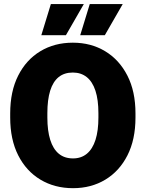

<svg xmlns="http://www.w3.org/2000/svg" viewBox="-20 -935 732 964"><path d="M660.2 -344.7Q660.2 -234.4 619.9 -155Q579.6 -75.7 508.8 -33Q438 9.8 346.7 9.8Q254.4 9.8 183.1 -33Q111.8 -75.7 71.5 -155Q31.2 -234.4 31.2 -344.7V-365.7Q31.2 -476.1 71.3 -555.4Q111.3 -634.8 182.4 -677.7Q253.4 -720.7 345.7 -720.7Q437 -720.7 508.1 -677.7Q579.1 -634.8 619.6 -555.4Q660.2 -476.1 660.2 -365.7ZM474.1 -366.7Q474.1 -434.1 459.2 -479.5Q444.3 -524.9 415.5 -547.9Q386.7 -570.8 345.7 -570.8Q302.7 -570.8 274.4 -547.9Q246.1 -524.9 231.9 -479.5Q217.8 -434.1 217.8 -366.7V-344.7Q217.8 -278.8 232.2 -232.9Q246.6 -187 275.1 -163.3Q303.7 -139.6 346.7 -139.6Q387.7 -139.6 416.3 -163.3Q444.8 -187 459.5 -232.9Q474.1 -278.8 474.1 -344.7ZM235.4 -914.6H400.9L311 -758.3H187.5ZM430.7 -914.6H596.2L506.3 -758.3H382.8Z"/></svg>

Font: Heebo Black
Style: Regular
Weight: 900
Designer: Oded Ezer
Foundry: Ezer Type House
Version: Version 3.100